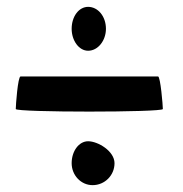

<svg xmlns="http://www.w3.org/2000/svg" viewBox="-20 -620 534 560"><path d="M26 -302C26 -292 455 -292 455 -302C455 -312 448 -397 441 -397H40C32 -397 26 -312 26 -302ZM189 -144C189 -109 216 -80 250 -80C286 -80 314 -109 314 -144C314 -179 266 -208 237 -208C210 -208 189 -179 189 -144ZM189 -536C189 -502 210 -472 237 -472C266 -472 289 -502 289 -536C289 -572 266 -600 237 -600C210 -600 189 -572 189 -536Z"/></svg>

Font: Ampere
Style: SuCnd
Weight: 400
Version: Version 1